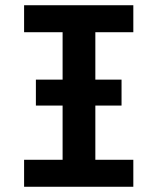

<svg xmlns="http://www.w3.org/2000/svg" viewBox="-20 -713 600 733"><path d="M72 0V-103H219V-310H117V-409H219V-590H72V-693H489V-590H344V-409H444V-310H344V-103H489V0Z"/></svg>

Font: Ubuntu Sans Mono SemiBold
Style: Regular
Weight: 600
Monospace: yes
Designer: Dalton Maag Ltd
Foundry: Dalton Maag Ltd
Version: Version 1.006